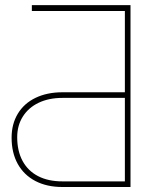

<svg xmlns="http://www.w3.org/2000/svg" viewBox="-20 -748 568 768"><path d="M229.5 0Q167.5 0 121.6 -23.9Q75.7 -47.9 51 -92.3Q26.4 -136.7 26.4 -197.3Q26.4 -252 51.3 -293.2Q76.2 -334.5 122.3 -356.7Q168.5 -378.9 229.5 -378.9H479.5V-704.1H107.4V-727.5H502V0ZM479.5 -356.4H229.5Q175.3 -356.4 134.5 -336.9Q93.8 -317.4 71.3 -281.7Q48.8 -246.1 48.8 -199.2Q48.8 -144 70.3 -104.2Q91.8 -64.5 132.3 -43.5Q172.9 -22.5 229.5 -22.5H479.5Z"/></svg>

Font: Intratopia Thin
Style: Regular
Weight: 100
Designer: Rasmus Andersson
Foundry: rsms
Version: Version 3.000;Glyphs 3.2.3 (3260)